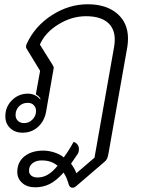

<svg xmlns="http://www.w3.org/2000/svg" viewBox="-20 -613 659 900"><path d="M303 254Q297 234 292 222Q287 210 278 196Q244 234 213 249.5Q182 265 145 265Q107 265 84 244.5Q61 224 61 193Q61 147 94.5 120Q128 93 183 93Q209 93 236 102Q263 111 279 125Q283 119 296.5 99.5Q310 80 325 52Q337 56 343.5 65Q350 74 350 86Q350 99 344 109Q329 132 313 154Q331 179 338 199L423 126L515 -394Q518 -412 518 -427Q518 -480 483.5 -508.5Q449 -537 383 -537Q316 -537 253.5 -498.5Q191 -460 167 -404L227 -308Q232 -300 232 -295Q232 -294 230 -284L196 -89Q188 -45 158 -18Q128 9 86 9Q50 9 27.5 -12.5Q5 -34 5 -68Q5 -112 36 -143Q67 -174 111 -174Q128 -174 143 -167Q158 -160 168 -147L170 -149Q165 -158 160.5 -162Q156 -166 148 -171L168 -281L104 -386Q102 -389 102 -394Q102 -402 106 -409Q144 -491 223.5 -542Q303 -593 391 -593Q478 -593 529 -549.5Q580 -506 580 -432Q580 -414 577 -394L488 109Q485 125 481 132.5Q477 140 467 148L340 257Q334 262 330 264.5Q326 267 320 267Q308 267 303 254ZM149 -93Q149 -109 138.5 -120Q128 -131 110 -131Q85 -131 69 -114.5Q53 -98 53 -74Q53 -57 64 -46.5Q75 -36 93 -36Q116 -36 132.5 -53Q149 -70 149 -93ZM250 164Q234 151 216.5 145Q199 139 175 139Q149 139 132.5 152Q116 165 116 187Q116 202 127 210.5Q138 219 156 219Q182 219 204.5 205.5Q227 192 250 164Z"/></svg>

Font: K2D ExtraLight
Style: Italic
Weight: 275
Italic angle: -10°
Designer: Katatrad Aksorn Co.,Ltd.
Foundry: Cadson Demak Co.,Ltd.
Version: Version 1.000; ttfautohint (v1.6)